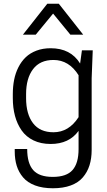

<svg xmlns="http://www.w3.org/2000/svg" viewBox="-20 -800 577 1031"><path d="M401.9 1V-97.2Q351.1 -26.9 252 -26.9Q199.7 -26.9 159.9 -46.1Q120.1 -65.4 96.2 -99.6Q72.3 -133.8 60.5 -177.5Q48.8 -221.2 48.8 -272.9V-294.9Q48.8 -335.4 55.9 -371.6Q63 -407.7 78.9 -439Q94.7 -470.2 118.2 -492.7Q141.6 -515.1 175.8 -528.1Q210 -541 252 -541Q359.4 -541 410.2 -459L419.9 -529.8H478L472.2 -379.9V4.9Q472.2 50.8 460.7 87.4Q449.2 124 425 152.3Q400.9 180.7 360.1 195.8Q319.3 210.9 264.2 210.9Q208.5 210.9 168 195.6Q127.4 180.2 104 152.6Q80.6 125 69.8 90.3Q59.1 55.7 59.1 13.2V0H126Q126 76.7 158.2 113.3Q190.4 149.9 263.2 149.9Q337.4 149.9 369.6 113Q401.9 76.2 401.9 1ZM401.9 -396Q350.6 -478 267.1 -478Q194.8 -478 157.5 -428.7Q120.1 -379.4 120.1 -294.9V-272.9Q120.1 -187.5 157.2 -138.7Q194.3 -89.8 267.1 -89.8Q349.6 -89.8 401.9 -170.9ZM171.9 -613.8H103L233.9 -779.8H295.9L426.8 -613.8H357.9L265.1 -727.1Z"/></svg>

Font: Cooper Hewitt
Style: Book
Weight: 705
Designer: Village Type and Design LLC
Foundry: Cooper Hewitt Smithsonian Design Museum
Version: 1.000